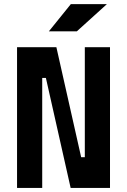

<svg xmlns="http://www.w3.org/2000/svg" viewBox="-20 -926 626 946"><path d="M328.1 0 206.1 -542H188V0H64V-693.4H257.8L379.9 -151.4H397.9V-693.4H522V0ZM220.7 -771.5 329.1 -905.8H506.8L358.4 -771.5Z"/></svg>

Font: CaskaydiaMono NF
Style: Bold
Weight: 700
Designer: Aaron Bell
Foundry: Saja Typeworks
Version: Version 2111.001; ttfautohint (v1.8.4);Nerd Fonts 3.1.1